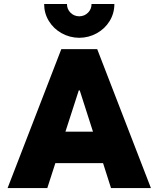

<svg xmlns="http://www.w3.org/2000/svg" viewBox="-20 -957 807 977"><path d="M504.4 -127H261.7L220.7 0H18.6L292 -707H474.6L748 0H544.9ZM453.1 -287.1 385.7 -497.1H380.9L313 -287.1ZM383.3 -764.6Q334.5 -765.1 293.5 -788.1Q252.4 -811 228.5 -850.3Q204.6 -889.6 204.6 -936.5H320.8Q320.8 -910.6 338.6 -892.6Q356.4 -874.5 383.3 -874Q410.2 -874.5 428 -892.6Q445.8 -910.6 445.8 -936.5H562Q562 -889.6 538.1 -850.3Q514.2 -811 473.1 -788.1Q432.1 -765.1 383.3 -764.6Z"/></svg>

Font: Wanted Sans Black
Style: Regular
Weight: 900
Designer: Original Design by Kil Hyung-jin and Kang Hanbin, Wanted Lab, Inc; Hangeul from Source Han Sans by Jang Soo-young and Ka
Foundry: Wanted Lab, Inc.
Version: Version 1.003